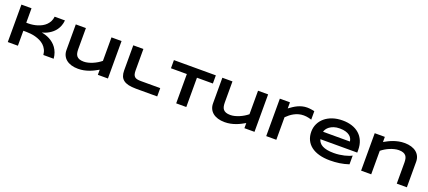

<svg xmlns="http://www.w3.org/2000/svg" viewBox="75 -1950 7205 3232"><g transform="rotate(20 3678.0 -334.5)"><path d="M742.2 0Q737.3 -54.7 715.8 -95.9Q694.3 -137.2 661.9 -167Q629.4 -196.8 588.6 -216.3Q547.9 -235.8 504.9 -247.3Q461.9 -258.8 419.2 -263.4Q376.5 -268.1 339.8 -268.1H286.1V0H105V-670.9H286.1V-412.1H323.2Q360.8 -412.1 401.9 -418Q442.9 -423.8 483.2 -436.5Q523.4 -449.2 560.5 -469.2Q597.7 -489.3 627 -518.1Q656.2 -546.9 675.8 -584.7Q695.3 -622.6 700.2 -670.9H884.8Q879.9 -617.7 863.5 -574.7Q847.2 -531.7 823 -497.8Q798.8 -463.9 769 -438.5Q739.3 -413.1 708 -394.8Q676.8 -376.5 645.8 -364.5Q614.7 -352.5 587.9 -346.2Q622.1 -340.8 658.9 -329.3Q695.8 -317.9 731.9 -299.1Q768.1 -280.3 801 -252.9Q834 -225.6 860.4 -189Q886.7 -152.3 904.3 -105.5Q921.9 -58.6 926.8 0Z M1260.3 -670.9V-293Q1260.3 -255.4 1266.6 -224.9Q1272.9 -194.3 1290 -172.6Q1307.1 -150.9 1337.9 -138.9Q1368.7 -127 1418 -127Q1455.1 -127 1495.8 -137.2Q1536.6 -147.5 1576.7 -164.6Q1616.7 -181.6 1653.1 -203.9Q1689.5 -226.1 1718.3 -250V-670.9H1898.9V0H1718.3V-91.8Q1684.1 -72.3 1645.5 -52.5Q1606.9 -32.7 1563.5 -16.8Q1520 -1 1471.2 9Q1422.4 19 1368.2 19Q1300.3 19 1246.6 2.7Q1192.9 -13.7 1155.8 -43.7Q1118.7 -73.7 1098.9 -116.5Q1079.1 -159.2 1079.1 -211.9V-670.9Z M2290 -287.1Q2290 -245.1 2297.9 -218.5Q2305.7 -191.9 2323.2 -176.3Q2340.8 -160.6 2368.9 -154.8Q2397 -148.9 2438 -148.9H2781.7V0H2400.9Q2321.8 0 2266.4 -12.9Q2210.9 -25.9 2175.8 -53Q2140.6 -80.1 2124.8 -121.6Q2108.9 -163.1 2108.9 -220.2V-670.9H2290Z M3302.7 -524.9V0H3121.6V-524.9H2836.9V-670.9H3587.9V-524.9Z M3885.7 -670.9V-293Q3885.7 -255.4 3892.1 -224.9Q3898.4 -194.3 3915.5 -172.6Q3932.6 -150.9 3963.4 -138.9Q3994.1 -127 4043.5 -127Q4080.6 -127 4121.3 -137.2Q4162.1 -147.5 4202.1 -164.6Q4242.2 -181.6 4278.6 -203.9Q4314.9 -226.1 4343.8 -250V-670.9H4524.4V0H4343.8V-91.8Q4309.6 -72.3 4271 -52.5Q4232.4 -32.7 4189 -16.8Q4145.5 -1 4096.7 9Q4047.9 19 3993.7 19Q3925.8 19 3872.1 2.7Q3818.4 -13.7 3781.2 -43.7Q3744.1 -73.7 3724.4 -116.5Q3704.6 -159.2 3704.6 -211.9V-670.9Z M5351.6 -519Q5344.2 -521.5 5330.3 -525.6Q5316.4 -529.8 5297.9 -533.9Q5279.3 -538.1 5257.1 -541Q5234.9 -543.9 5211.4 -543.9Q5162.6 -543.9 5120.4 -532Q5078.1 -520 5041.5 -500.2Q5004.9 -480.5 4973.4 -455.3Q4941.9 -430.2 4915.5 -403.8V0H4734.4V-670.9H4915.5V-562Q4948.2 -586.4 4982.7 -609.1Q5017.1 -631.8 5054.4 -649.4Q5091.8 -667 5133.3 -677.5Q5174.8 -688 5221.2 -688Q5238.8 -688 5257.1 -686.3Q5275.4 -684.6 5292.7 -682.1Q5310.1 -679.7 5325.2 -676.8Q5340.3 -673.8 5351.6 -670.9V-519Z M6214.4 -33.2Q6131.8 -5.9 6049.6 6.1Q5967.3 18.1 5881.3 18.1Q5771.5 18.1 5685.8 -5.6Q5600.1 -29.3 5541.5 -74.2Q5482.9 -119.1 5452.1 -184.1Q5421.4 -249 5421.4 -331.1Q5421.4 -407.2 5452.4 -472.4Q5483.4 -537.6 5540.3 -585.7Q5597.2 -633.8 5677.7 -660.9Q5758.3 -688 5857.4 -688Q5948.7 -688 6024.7 -663.3Q6100.6 -638.7 6155 -590.3Q6209.5 -542 6239.5 -471.2Q6269.5 -400.4 6269.5 -308.1V-263.2H5608.4Q5617.2 -231.4 5637.5 -205.1Q5657.7 -178.7 5692.4 -160.2Q5727.1 -141.6 5777.6 -131.3Q5828.1 -121.1 5898.4 -121.1Q5948.2 -121.1 5996.1 -127.2Q6043.9 -133.3 6085.4 -143.3Q6127 -153.3 6160.4 -165.5Q6193.8 -177.7 6214.4 -189.9ZM6089.4 -396Q6086.9 -420.9 6074.5 -447.5Q6062 -474.1 6035.2 -495.6Q6008.3 -517.1 5964.8 -531Q5921.4 -544.9 5856.4 -544.9Q5795.4 -544.9 5751 -529.8Q5706.5 -514.6 5676.5 -492.2Q5646.5 -469.7 5629.9 -443.8Q5613.3 -418 5608.4 -396Z M7073.2 0V-376Q7073.2 -413.6 7066.9 -444.1Q7060.5 -474.6 7043.2 -496.3Q7025.9 -518.1 6994.9 -530Q6963.9 -542 6915 -542Q6877.9 -542 6837.2 -532Q6796.4 -522 6756.3 -505.4Q6716.3 -488.8 6679.9 -466.8Q6643.6 -444.8 6615.2 -420.9V0H6434.1V-670.9H6615.2V-579.1Q6649.4 -598.6 6688 -617.9Q6726.6 -637.2 6770 -652.8Q6813.5 -668.5 6862.3 -678.2Q6911.1 -688 6965.3 -688Q7033.2 -688 7086.7 -671.6Q7140.1 -655.3 7177.2 -625.2Q7214.4 -595.2 7234.1 -552.5Q7253.9 -509.8 7253.9 -457V0Z"/></g></svg>

Font: REH Gaming
Style: Gaming
Weight: 700
Designer: Astigmatic (AOETI)
Foundry: Astigmatic (AOETI)
Version: Version 1.001 2011